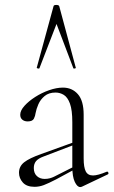

<svg xmlns="http://www.w3.org/2000/svg" viewBox="-20 -750 460 778"><path d="M313 6Q309 8 305 8Q293 8 283 -13Q273 -34 273 -74V-255Q273 -304 263.5 -330Q254 -356 238.5 -365.5Q223 -375 205 -375Q178 -375 161 -361Q144 -347 135.5 -327.5Q127 -308 124 -291Q123 -281 117.5 -269.5Q112 -258 92 -258Q79 -258 70.5 -265Q62 -272 62 -285Q62 -302 79 -321Q96 -340 122.5 -357Q149 -374 179 -384.5Q209 -395 235 -395Q272 -395 295.5 -368.5Q319 -342 319 -285V-108Q319 -72 327.5 -55.5Q336 -39 357 -39Q376 -39 412 -54Q417 -56 419 -50.5Q421 -45 416 -43ZM120 7Q88 7 72.5 -10.5Q57 -28 57 -50Q57 -76 78 -92.5Q99 -109 147 -126L283 -175L285 -165L157 -116Q135 -108 126 -97Q117 -86 117 -69Q117 -48 129.5 -36.5Q142 -25 161 -25Q172 -25 181.5 -27.5Q191 -30 199 -34L292 -81L294 -70L207 -23Q176 -7 157.5 0Q139 7 120 7ZM287 -476Q289 -474 283.5 -472.5Q278 -471 277 -474L209 -653L140 -474Q139 -471 133.5 -472.5Q128 -474 129 -476L197 -725Q198 -730 208 -730Q218 -730 220 -725Z"/></svg>

Font: Cormorant Light
Style: Regular
Weight: 300
Designer: Christian Thalmann (Catharsis Fonts)
Foundry: Catharsis Fonts
Version: Version 4.000